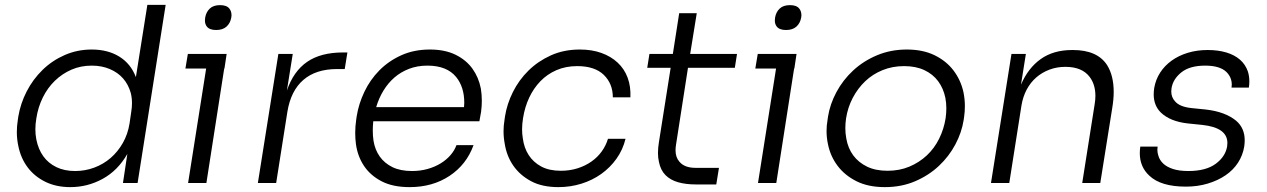

<svg xmlns="http://www.w3.org/2000/svg" viewBox="-20 -750 5192 787"><path d="M268 17Q210 17 165.5 -5Q121 -27 93 -64.5Q65 -102 55 -152Q49 -180 49 -209Q49 -233 53 -258L55 -272Q64 -326 89.5 -375.5Q115 -425 154.5 -463.5Q194 -502 245.5 -524.5Q297 -547 356 -547Q422 -547 469 -518Q516 -489 537 -434L584 -730H659L544 0H484L502 -119Q463 -51 401 -17Q339 17 268 17ZM288 -49Q329 -49 366.5 -63Q404 -77 433.5 -102.5Q463 -128 483.5 -164Q504 -200 511 -244L518 -292Q521 -310 521 -327Q521 -349 516 -369Q506 -404 484.5 -428.5Q463 -453 430 -467Q397 -481 356 -481Q311 -481 273 -464.5Q235 -448 205 -419Q175 -390 155.5 -350.5Q136 -311 129 -265Q125 -242 125 -220Q125 -198 129 -178Q137 -138 157.5 -109.5Q178 -81 211 -65Q244 -49 288 -49Z M751 0 825 -469H740L750 -529H909L900 -469H899L826 0ZM866 -627Q839 -627 828 -641Q820 -651 820 -666Q820 -672 821 -678Q825 -701 840 -715Q855 -729 882 -729Q909 -729 920 -715Q929 -704 929 -687Q929 -683 928 -678Q924 -655 908.5 -641Q893 -627 866 -627Z M1037 0 1121 -529H1180L1156 -379Q1183 -458 1239 -496.5Q1295 -535 1386 -535H1404L1393 -467H1362Q1275 -467 1223.5 -422.5Q1172 -378 1158 -292L1112 0Z M1659 17Q1590 17 1544 -7Q1498 -31 1472 -70Q1446 -109 1439 -159Q1436 -182 1436 -205Q1436 -232 1440 -259L1442 -273Q1450 -324 1473.5 -373.5Q1497 -423 1535 -461.5Q1573 -500 1625 -523.5Q1677 -547 1742 -547Q1804 -547 1847.5 -525.5Q1891 -504 1916.5 -468.5Q1942 -433 1951 -387Q1955 -362 1955 -337Q1955 -315 1952 -292L1945 -253H1510Q1508 -233 1508 -215Q1508 -193 1511 -173Q1517 -136 1536.5 -108.5Q1556 -81 1588.5 -65Q1621 -49 1669 -49Q1703 -49 1733 -57.5Q1763 -66 1786.5 -80.5Q1810 -95 1826.5 -114Q1843 -133 1851 -155H1921Q1892 -75 1822.5 -29Q1753 17 1659 17ZM1732 -481Q1691 -481 1657 -468Q1623 -455 1597 -432.5Q1571 -410 1552 -379Q1533 -348 1522 -311H1882Q1883 -320 1883 -329Q1883 -393 1850 -434Q1812 -481 1732 -481Z M2269 17Q2202 17 2156.5 -7.5Q2111 -32 2084 -71Q2057 -110 2049 -160Q2044 -186 2044 -212Q2044 -235 2048 -259L2050 -273Q2058 -324 2082.5 -373Q2107 -422 2146 -460.5Q2185 -499 2238 -523Q2291 -547 2357 -547Q2406 -547 2445 -533Q2484 -519 2511.5 -493.5Q2539 -468 2552.5 -432Q2566 -396 2564 -351H2492Q2492 -407 2455 -443Q2418 -479 2346 -479Q2299 -479 2261 -462.5Q2223 -446 2195 -417Q2167 -388 2149 -349.5Q2131 -311 2124 -266Q2120 -242 2120 -220Q2120 -201 2123 -183Q2128 -144 2147 -114.5Q2166 -85 2198.5 -67.5Q2231 -50 2279 -50Q2315 -50 2347 -60Q2379 -70 2404.5 -88Q2430 -106 2447 -130Q2464 -154 2472 -181H2544Q2533 -136 2507 -99.5Q2481 -63 2444.5 -37Q2408 -11 2363 3Q2318 17 2269 17Z M2800 -472 2751 -157Q2749 -145 2749 -134Q2749 -105 2765 -87Q2786 -62 2831 -62H2927L2916 6H2832Q2791 6 2759.5 -3Q2728 -12 2708 -32Q2688 -52 2681 -86Q2677 -103 2677 -123Q2677 -144 2681 -168L2729 -472H2633L2642 -529H2738L2764 -696H2836L2809 -529H3001L2992 -472Z M3087 0 3161 -469H3076L3086 -529H3245L3236 -469H3235L3162 0ZM3202 -627Q3175 -627 3164 -641Q3156 -651 3156 -666Q3156 -672 3157 -678Q3161 -701 3176 -715Q3191 -729 3218 -729Q3245 -729 3256 -715Q3265 -704 3265 -687Q3265 -683 3264 -678Q3260 -655 3244.5 -641Q3229 -627 3202 -627Z M3607 17Q3539 17 3491 -7Q3443 -31 3413.5 -70Q3384 -109 3374 -158Q3368 -185 3368 -213Q3368 -235 3372 -258L3374 -272Q3382 -323 3408.5 -372.5Q3435 -422 3477 -461Q3519 -500 3575 -523.5Q3631 -547 3697 -547Q3763 -547 3811 -523.5Q3859 -500 3888.5 -461Q3918 -422 3929 -373Q3935 -344 3935 -315Q3935 -293 3932 -272L3930 -258Q3922 -207 3896 -158Q3870 -109 3828.5 -70Q3787 -31 3731 -7Q3675 17 3607 17ZM3618 -50Q3667 -50 3707.5 -67Q3748 -84 3779 -113Q3810 -142 3829.5 -181.5Q3849 -221 3856 -265Q3859 -286 3859 -306Q3859 -328 3855 -349Q3847 -388 3825.5 -417Q3804 -446 3769 -462.5Q3734 -479 3686 -479Q3638 -479 3597.5 -462.5Q3557 -446 3526.5 -417Q3496 -388 3475.5 -349Q3455 -310 3448 -265Q3445 -244 3445 -225Q3445 -203 3449 -182Q3456 -142 3477.5 -113Q3499 -84 3534 -67Q3569 -50 3618 -50Z M4042 0 4126 -529H4185L4165 -403Q4194 -471 4246 -508Q4298 -545 4375 -545H4378Q4478 -545 4518 -483Q4545 -440 4545 -373Q4545 -343 4539 -307L4490 0H4416L4467 -323Q4470 -341 4470 -357Q4470 -403 4447 -434Q4416 -476 4347 -476Q4312 -476 4281.5 -464.5Q4251 -453 4227.5 -432.5Q4204 -412 4188.5 -383Q4173 -354 4167 -318L4117 0Z M4841 15Q4738 15 4691 -30Q4652 -66 4652 -122Q4652 -135 4654 -149H4725Q4724 -143 4724 -136Q4724 -124 4728 -112Q4733 -94 4747.5 -80Q4762 -66 4787.5 -57.5Q4813 -49 4851 -49Q4923 -49 4963 -78.5Q5003 -108 5010 -150Q5011 -157 5011 -164Q5011 -227 4908 -238L4849 -244Q4777 -252 4739 -288Q4709 -317 4709 -363Q4709 -375 4711 -389Q4717 -424 4735.5 -452.5Q4754 -481 4782.5 -501.5Q4811 -522 4848.5 -533.5Q4886 -545 4930 -545Q4973 -545 5006.5 -535Q5040 -525 5062.5 -505.5Q5085 -486 5095 -457Q5101 -438 5101 -416Q5101 -404 5099 -391H5028Q5029 -397 5029 -403Q5029 -433 5007 -455Q4980 -481 4920 -481Q4857 -481 4822.5 -453.5Q4788 -426 4782 -388Q4781 -381 4781 -375Q4781 -351 4797 -334Q4816 -312 4864 -307L4923 -301Q5002 -292 5047 -255Q5082 -225 5082 -175Q5082 -163 5080 -149Q5074 -113 5054.5 -83Q5035 -53 5003.5 -31.5Q4972 -10 4930.5 2.5Q4889 15 4841 15Z"/></svg>

Font: Sora Light
Style: Italic
Weight: 300
Designer: Jonathan Barnbrook, Juli√°n Moncada
Version: Version 1.000